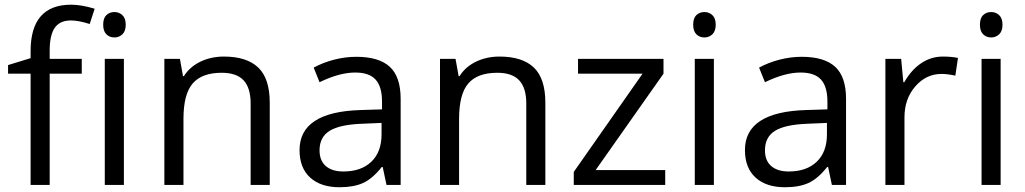

<svg xmlns="http://www.w3.org/2000/svg" viewBox="-20 -785 4353 815"><path d="M327.1 -472.2H190.9V0H109.9V-472.2H14.2V-508.8L109.9 -538.1V-567.9Q109.9 -765.1 282.2 -765.1Q324.7 -765.1 381.8 -748L360.8 -683.1Q314 -698.2 280.8 -698.2Q234.9 -698.2 212.9 -667.7Q190.9 -637.2 190.9 -569.8V-535.2H327.1ZM505.9 0H424.8V-535.2H505.9ZM418 -680.2Q418 -708 431.6 -720.9Q445.3 -733.9 465.8 -733.9Q485.4 -733.9 499.5 -720.7Q513.7 -707.5 513.7 -680.2Q513.7 -652.8 499.5 -639.4Q485.4 -626 465.8 -626Q445.3 -626 431.6 -639.4Q418 -652.8 418 -680.2Z M1043.9 0V-346.2Q1043.9 -411.6 1014.2 -443.8Q984.4 -476.1 920.9 -476.1Q836.9 -476.1 797.9 -430.7Q758.8 -385.3 758.8 -280.8V0H677.7V-535.2H743.7L756.8 -461.9H760.7Q785.6 -501.5 830.6 -523.2Q875.5 -544.9 930.7 -544.9Q1027.3 -544.9 1076.2 -498.3Q1125 -451.7 1125 -349.1V0Z M1620.6 0 1604.5 -76.2H1600.6Q1560.5 -25.9 1520.8 -8.1Q1481 9.8 1421.4 9.8Q1341.8 9.8 1296.6 -31.2Q1251.5 -72.3 1251.5 -147.9Q1251.5 -310.1 1510.7 -317.9L1601.6 -320.8V-354Q1601.6 -417 1574.5 -447Q1547.4 -477.1 1487.8 -477.1Q1420.9 -477.1 1336.4 -436L1311.5 -498Q1351.1 -519.5 1398.2 -531.7Q1445.3 -543.9 1492.7 -543.9Q1588.4 -543.9 1634.5 -501.5Q1680.7 -459 1680.7 -365.2V0ZM1437.5 -57.1Q1513.2 -57.1 1556.4 -98.6Q1599.6 -140.1 1599.6 -214.8V-263.2L1518.6 -259.8Q1421.9 -256.3 1379.2 -229.7Q1336.4 -203.1 1336.4 -147Q1336.4 -103 1363 -80.1Q1389.6 -57.1 1437.5 -57.1Z M2213.9 0V-346.2Q2213.9 -411.6 2184.1 -443.8Q2154.3 -476.1 2090.8 -476.1Q2006.8 -476.1 1967.8 -430.7Q1928.7 -385.3 1928.7 -280.8V0H1847.7V-535.2H1913.6L1926.8 -461.9H1930.7Q1955.6 -501.5 2000.5 -523.2Q2045.4 -544.9 2100.6 -544.9Q2197.3 -544.9 2246.1 -498.3Q2294.9 -451.7 2294.9 -349.1V0Z M2803.7 0H2415.5V-55.2L2707.5 -472.2H2433.6V-535.2H2796.4V-472.2L2508.3 -63H2803.7Z M3010.3 0H2929.2V-535.2H3010.3ZM2922.4 -680.2Q2922.4 -708 2936 -720.9Q2949.7 -733.9 2970.2 -733.9Q2989.7 -733.9 3003.9 -720.7Q3018.1 -707.5 3018.1 -680.2Q3018.1 -652.8 3003.9 -639.4Q2989.7 -626 2970.2 -626Q2949.7 -626 2936 -639.4Q2922.4 -652.8 2922.4 -680.2Z M3511.2 0 3495.1 -76.2H3491.2Q3451.2 -25.9 3411.4 -8.1Q3371.6 9.8 3312 9.8Q3232.4 9.8 3187.3 -31.2Q3142.1 -72.3 3142.1 -147.9Q3142.1 -310.1 3401.4 -317.9L3492.2 -320.8V-354Q3492.2 -417 3465.1 -447Q3438 -477.1 3378.4 -477.1Q3311.5 -477.1 3227.1 -436L3202.1 -498Q3241.7 -519.5 3288.8 -531.7Q3335.9 -543.9 3383.3 -543.9Q3479 -543.9 3525.1 -501.5Q3571.3 -459 3571.3 -365.2V0ZM3328.1 -57.1Q3403.8 -57.1 3447 -98.6Q3490.2 -140.1 3490.2 -214.8V-263.2L3409.2 -259.8Q3312.5 -256.3 3269.8 -229.7Q3227.1 -203.1 3227.1 -147Q3227.1 -103 3253.7 -80.1Q3280.3 -57.1 3328.1 -57.1Z M3982.4 -544.9Q4018.1 -544.9 4046.4 -539.1L4035.2 -463.9Q4002 -471.2 3976.6 -471.2Q3911.6 -471.2 3865.5 -418.5Q3819.3 -365.7 3819.3 -287.1V0H3738.3V-535.2H3805.2L3814.5 -436H3818.4Q3848.1 -488.3 3890.1 -516.6Q3932.1 -544.9 3982.4 -544.9Z M4227.5 0H4146.5V-535.2H4227.5ZM4139.6 -680.2Q4139.6 -708 4153.3 -720.9Q4167 -733.9 4187.5 -733.9Q4207 -733.9 4221.2 -720.7Q4235.4 -707.5 4235.4 -680.2Q4235.4 -652.8 4221.2 -639.4Q4207 -626 4187.5 -626Q4167 -626 4153.3 -639.4Q4139.6 -652.8 4139.6 -680.2Z"/></svg>

Font: f0_46894 
Style: Regular
Weight: 400
Foundry: Ascender Corporation
Version: Version 1.10